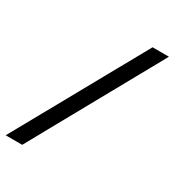

<svg xmlns="http://www.w3.org/2000/svg" viewBox="-219 -815 833 916"><g transform="rotate(30 197.5 -357.0)"><path d="M-46 0 351 -714H441L45 0Z"/></g></svg>

Font: Manna Sans
Style: Italic
Weight: 400
Italic angle: -12°
Designer: Monotype Design Team
Foundry: Monotype Imaging Inc.
Version: Version 2.001.1; ttfautohint (v1.8.2)